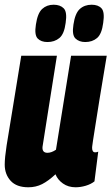

<svg xmlns="http://www.w3.org/2000/svg" viewBox="-20 -783 472 813"><path d="M100 10Q50 10 25 -17.5Q0 -45 0 -86Q0 -115 8 -167Q16 -219 31.5 -310.5Q47 -402 70 -547H221Q200 -414 185.5 -323Q171 -232 160 -161Q158 -136 181 -136Q198 -136 217 -149L281 -547H432Q413 -435 401.5 -363Q390 -291 383.5 -249.5Q377 -208 374 -189Q371 -170 370.5 -164Q370 -158 370 -157Q370 -138 383 -138Q385 -138 388.5 -138.5Q392 -139 396 -141L380 -15Q365 -3 343 3.5Q321 10 300 10Q269 10 246.5 -6Q224 -22 215 -45Q185 -17 158.5 -3.5Q132 10 100 10ZM341 -605Q315 -605 299.5 -620Q284 -635 291 -679Q298 -727 318 -745Q338 -763 368 -763Q396 -763 410 -747.5Q424 -732 417 -686Q411 -639 391 -622Q371 -605 341 -605ZM181 -605Q154 -605 139.5 -620Q125 -635 132 -679Q139 -727 158.5 -745Q178 -763 207 -763Q235 -763 250 -747.5Q265 -732 258 -686Q252 -639 231.5 -622Q211 -605 181 -605Z"/></svg>

Font: Georama Condensed ExtraBold
Style: Italic
Weight: 800
Width: 3
Italic angle: -9°
Designer: Jean-Baptiste Levee
Foundry: Production Type
Version: Version 1.000